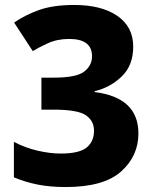

<svg xmlns="http://www.w3.org/2000/svg" viewBox="-20 -744 618 774"><path d="M517 -556Q517 -636 453 -680Q389 -724 279 -724Q194 -724 137 -703.5Q80 -683 37 -653L112 -538Q133 -551 171.5 -569Q210 -587 259 -587Q351 -587 351 -517Q351 -480 319.5 -455.5Q288 -431 197 -431H147V-302H196Q293 -302 326 -279.5Q359 -257 359 -217Q359 -174 329.5 -149.5Q300 -125 224 -125Q182 -125 132 -136.5Q82 -148 36 -172V-29Q82 -10 131.5 0Q181 10 245 10Q398 10 468 -52.5Q538 -115 538 -206Q538 -351 361 -373V-376Q426 -392 471.5 -436.5Q517 -481 517 -556Z"/></svg>

Font: Noto Sans Arabic Extra
Style: Regular
Weight: 800
Designer: Nadine Chahine - Monotype Design Team
Foundry: Monotype Imaging Inc.
Version: Version 1.902